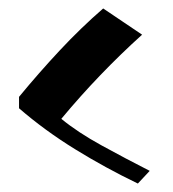

<svg xmlns="http://www.w3.org/2000/svg" viewBox="-20 -533 409 454"><path d="M316 -451Q265 -405 217 -355Q169 -305 125 -252Q164 -220 220.5 -189Q277 -158 334 -129L306 -99Q229 -136 157 -180.5Q85 -225 25 -277V-304Q72 -361 121.5 -414Q171 -467 224 -513Z"/></svg>

Font: Jaini Purva
Style: Regular
Weight: 400
Designer: Girish Dalvi, Maithili Shingre
Foundry: Ek Type
Version: Version 1.001;PS 1.000;hotconv 16.6.51;makeotf.lib2.5.65220